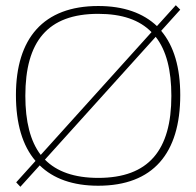

<svg xmlns="http://www.w3.org/2000/svg" viewBox="-20 -702 750 735"><path d="M356 9C259 9 184 -18 132 -69C126 -74 121 -80 116 -86L136 -109C141 -103 146 -97 152 -91L58 13L42 -4L116 -86C66 -144 41 -229 41 -338C41 -555 146 -679 356 -679C454 -679 528 -652 581 -602L597 -584L576 -561C571 -567 566 -573 560 -579L653 -682L670 -665L597 -584C646 -526 670 -443 670 -338C670 -115 566 9 356 9ZM77 -335C77 -237 96 -161 136 -109L560 -579C514 -626 447 -649 356 -649C162 -649 77 -543 77 -335ZM152 -91C197 -45 265 -21 356 -21C549 -21 636 -127 636 -335C636 -433 617 -509 576 -561Z"/></svg>

Font: LT Wave Text Thin
Style: Regular
Weight: 100
Designer: Daniel Lyons
Version: Version 2.5 (Glyphs App)